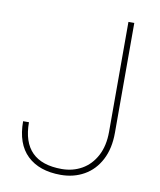

<svg xmlns="http://www.w3.org/2000/svg" viewBox="-82 -776 712 852"><g transform="rotate(10 274.5 -350.5)"><path d="M427.7 -710.9H454.1V-215.8Q454.1 -145 427.5 -94Q400.9 -43 354.2 -16.6Q307.6 9.8 249 9.8Q152.3 9.8 98.1 -42Q43.9 -93.8 43.9 -195.8H70.3Q70.3 -16.6 249 -16.6Q298.8 -16.6 339.4 -39.6Q379.9 -62.5 403.8 -107.4Q427.7 -152.3 427.7 -215.8Z"/></g></svg>

Font: Mardoto Thin
Style: Regular
Weight: 250
Designer: Christian Robertson, Vahan Hovhannisyan
Foundry: Google
Version: Version 1.000